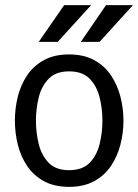

<svg xmlns="http://www.w3.org/2000/svg" viewBox="-20 -720 538 748"><path d="M38 -250Q38 -298 49.5 -344Q61 -390 86 -427Q111 -464 151.5 -486Q192 -508 249 -508Q306 -508 346.5 -486Q387 -464 412 -427Q437 -390 449 -344Q461 -298 461 -250Q461 -202 449 -156Q437 -110 412 -73Q387 -36 346.5 -14Q306 8 249 8Q192 8 151.5 -14Q111 -36 86 -73Q61 -110 49.5 -156Q38 -202 38 -250ZM120 -250Q120 -203 131 -158.5Q142 -114 170 -85.5Q198 -57 249 -57Q301 -57 329 -85.5Q357 -114 368 -158.5Q379 -203 379 -250Q379 -297 368 -341Q357 -385 329 -413.5Q301 -442 249 -442Q198 -442 170 -413.5Q142 -385 131 -341Q120 -297 120 -250ZM335 -700 205 -557H131L230 -700ZM498 -700 368 -557H295L393 -700Z"/></svg>

Font: Epunda Sans
Style: Regular
Weight: 400
Designer: Simon Atzbach
Foundry: typofactur
Version: Version 2.204; ttfautohint (v1.8.4.7-5d5b)